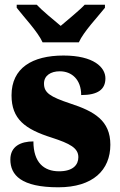

<svg xmlns="http://www.w3.org/2000/svg" viewBox="-20 -786 512 816"><path d="M161 -606H315C335 -651 396 -715 426 -753V-766H340C320 -744 266 -700 238 -676C209 -700 156 -744 136 -766H51V-753C80 -715 141 -651 161 -606ZM228 10C375 10 449 -63 449 -171C449 -274 380 -313 279 -346C192 -375 167 -392 167 -431C167 -465 196 -483 234 -483C285 -483 325 -448 325 -382C396 -382 428 -406 428 -453C428 -500 378 -550 250 -550C117 -550 29 -497 29 -381C29 -280 86 -237 200 -201C277 -176 313 -157 313 -118C313 -86 291 -58 231 -58C167 -58 122 -95 122 -185C68 -185 24 -164 24 -108C24 -42 70 10 228 10Z"/></svg>

Font: Noto Serif Sinhala SemiCondensed Black
Style: Regular
Weight: 900
Width: 4
Designer: Jelle Bosma - Monotype Design Team
Foundry: Monotype Imaging Inc.
Version: Version 2.007